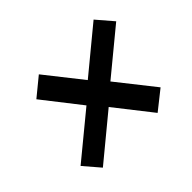

<svg xmlns="http://www.w3.org/2000/svg" viewBox="-111 -763 856 856"><g transform="rotate(-45 317.0 -335.0)"><path d="M112.8 -87.4 47.9 -163.1 257.3 -335.4 118.7 -512.7 205.1 -583.5 341.3 -411.1 550.3 -583.5 616.2 -506.8 408.2 -335.4 547.9 -158.7 458 -87.4 322.3 -260.3Z"/></g></svg>

Font: Schibsted Grotesk SemiBold
Style: Italic
Weight: 600
Italic angle: -12°
Designer: Bakken & Baeck AS, Henrik Kongsvoll
Foundry: Schibsted ASA
Version: Version 1.100;gftools[0.9.25]